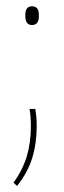

<svg xmlns="http://www.w3.org/2000/svg" viewBox="-20 -466 207 625"><path d="M95 -111.5Q96 -104.5 97.8 -89.2Q99.5 -74 99.5 -56Q99.5 0 85.2 47.2Q71 94.5 35.5 139.5L24 128.5Q54 87 67.2 42.8Q80.5 -1.5 80.5 -55.5Q80.5 -70 79.5 -84.2Q78.5 -98.5 76 -111.5ZM84 -384.5Q73.5 -384.5 68 -391.8Q62.5 -399 62.5 -413V-418Q62.5 -432 68 -438.8Q73.5 -445.5 84 -445.5Q95.5 -445.5 101 -438.8Q106.5 -432 106.5 -418V-413Q106.5 -399 101 -391.8Q95.5 -384.5 84 -384.5Z"/></svg>

Font: Anek Latin Medium Thin
Style: Regular
Weight: 250
Version: Version 1.003